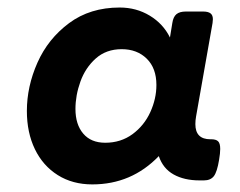

<svg xmlns="http://www.w3.org/2000/svg" viewBox="-20 -482 640 513"><path d="M568.4 -84Q568.4 -72.8 565.4 -55.2Q560.1 -22.5 551.3 -11.2Q542.5 0 524.9 0H513.2Q472.2 0 443.8 -15.9Q415.5 -31.7 404.3 -64.9Q331.5 10.7 226.6 10.7Q173.8 10.7 134.3 -14.2Q94.7 -39.1 73.2 -83.5Q51.8 -127.9 51.8 -185.5Q51.8 -251 80.1 -314.7Q108.4 -378.4 164.6 -420.2Q220.7 -461.9 299.8 -461.9Q344.2 -461.9 380.1 -440.2Q416 -418.5 434.1 -381.8L440.4 -420.4Q442.9 -437 451.4 -444.1Q460 -451.2 476.6 -451.2H522.5Q536.1 -451.2 542.5 -446.3Q548.8 -441.4 548.8 -430.7Q548.8 -428.2 547.9 -420.4L503.9 -170.9Q502 -160.6 502 -150.4Q502 -109.9 542 -109.9H544.4Q557.1 -109.9 562.7 -104.5Q568.4 -99.1 568.4 -84ZM397.9 -254.9Q397.9 -299.8 372.1 -325.2Q346.2 -350.6 305.2 -350.6Q263.7 -350.6 235.8 -325.7Q208 -300.8 194.8 -263.9Q181.6 -227.1 181.6 -190.9Q181.6 -149.4 202.4 -125Q223.1 -100.6 261.2 -100.6Q302.7 -100.6 334 -123.5Q365.2 -146.5 381.6 -182.4Q397.9 -218.3 397.9 -254.9Z"/></svg>

Font: Courier Prime
Style: Bold Italic
Weight: 700
Italic angle: -10°
Designer: Alan Dague-Greene
Foundry: Quote-Unquote Apps
Version: Version 3.018